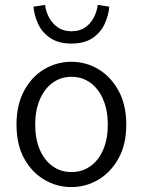

<svg xmlns="http://www.w3.org/2000/svg" viewBox="-20 -748 580 780"><path d="M270 12Q211 12 160 -18Q109 -48 78 -104.5Q47 -161 47 -242Q47 -322 78 -379.5Q109 -437 160 -467Q211 -497 270 -497Q329 -497 379.5 -467Q430 -437 461.5 -379.5Q493 -322 493 -242Q493 -161 461.5 -104.5Q430 -48 379.5 -18Q329 12 270 12ZM270 -49Q314 -49 347.5 -73Q381 -97 399.5 -140.5Q418 -184 418 -242Q418 -299 399.5 -343Q381 -387 347.5 -411.5Q314 -436 270 -436Q227 -436 193.5 -411.5Q160 -387 141.5 -343Q123 -299 123 -242Q123 -184 141.5 -140.5Q160 -97 193.5 -73Q227 -49 270 -49ZM270 -571Q218 -571 184.5 -593.5Q151 -616 135 -650.5Q119 -685 116 -721L163 -728Q166 -702 179 -677.5Q192 -653 214.5 -637Q237 -621 270 -621Q304 -621 326.5 -637Q349 -653 361.5 -677.5Q374 -702 377 -728L424 -721Q421 -685 405 -650.5Q389 -616 356 -593.5Q323 -571 270 -571Z"/></svg>

Font: Assistant ExtraLight
Style: Regular
Weight: 400
Version: Version 3.000